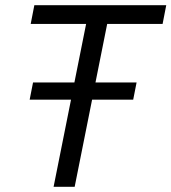

<svg xmlns="http://www.w3.org/2000/svg" viewBox="-20 -718 659 738"><path d="M492 -335 505 -401H347L392 -626H605L619 -698H112L98 -626H311L266 -401H107L94 -335H253L186 0H267L334 -335Z"/></svg>

Font: Braiins Sans
Style: Italic
Weight: 400
Italic angle: -11.31°
Designer: Mike Abbink, Paul van der Laan, Pieter van Rosmalen, Jiri Chlebus, Lubos Buracinsky
Foundry: Bold Monday, Sudetype
Version: Version 1.000;hotconv 1.0.109;makeotfexe 2.5.65596